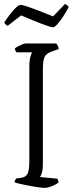

<svg xmlns="http://www.w3.org/2000/svg" viewBox="-20 -916 357 936"><path d="M196 0Q189 0 170 -2.5Q151 -5 127.5 -9.5Q104 -14 83 -18.5Q62 -23 51 -27Q51 -33 54 -38Q57 -43 59 -46L82 -49Q106 -52 114.5 -69.5Q123 -87 123 -130V-589Q123 -623 128.5 -640Q134 -657 137 -661H60Q58 -665 56 -668Q54 -671 52 -679Q56 -684 66.5 -689.5Q77 -695 88 -699.5Q99 -704 104 -704H254Q258 -700 261.5 -694Q265 -688 266 -677L230 -664Q205 -655 197 -637.5Q189 -620 189 -577V-113Q189 -91 184.5 -75Q180 -59 175 -53L259 -45Q261 -43 263 -37.5Q265 -32 266 -27Q251 -15 231 -7.5Q211 0 196 0ZM237.7 -783Q229.6 -783 203.1 -792.5Q176.5 -802 143.7 -815.5Q110.8 -829 82.9 -841L17.2 -790Q13.6 -792 8.7 -796Q3.7 -800 1 -807Q12.7 -825 28 -845Q43.3 -865 57.3 -878.5Q71.2 -892 80.2 -892Q90.1 -892 116.7 -883Q143.2 -874 176.5 -861Q209.8 -848 238.6 -836L296.2 -896Q302.5 -895 307.5 -890.5Q312.4 -886 315.1 -882Q304.3 -861 289.5 -838Q274.6 -815 260.7 -799Q246.7 -783 237.7 -783Z"/></svg>

Font: Texturina Thin
Style: Regular
Weight: 100
Designer: Guillermo Torres Carreño
Foundry: Omnibus-Type
Version: Version 1.002; ttfautohint (v1.8.3)